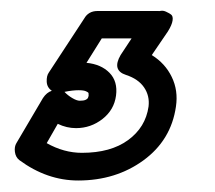

<svg xmlns="http://www.w3.org/2000/svg" viewBox="-20 -61 390 349"><path d="M9.8 199.2 58.1 117.2Q64.9 106.9 74.2 104Q65.4 98.1 64.9 87.4Q64.5 76.7 68.8 70.8L132.8 -26.9Q140.6 -41 157.2 -41H268.1Q268.1 -40.5 272.5 -41.3Q276.9 -42 281.7 -39.8Q286.6 -37.6 290.8 -34.7Q294.9 -31.7 293.7 -23.7Q292.5 -15.6 285.2 -3.9L255.9 39.1Q280.3 54.2 292.2 78.9Q304.2 103.5 299.8 132.8Q291 193.8 240.7 230.5Q190.4 267.1 122.1 267.1Q65.4 267.1 15.1 230Q8.3 224.6 7.1 215.1Q5.9 205.6 9.8 199.2ZM64.9 199.2Q96.2 216.8 128.9 216.8Q181.2 216.8 212.9 193.6Q244.6 170.4 250 132.8Q252.4 113.3 241.9 97.9Q231.4 82.5 209 75.2Q183.1 66.9 199.2 39.1L219.2 8.8H165L137.2 53.2Q163.6 55.7 179 71.3Q194.3 86.9 190.9 112.8Q187.5 138.7 166.3 155.3Q145 171.9 118.2 171.9Q101.1 171.9 85 164.1ZM97.2 106Q103 112.3 111.3 117.2Q119.6 122.1 125 122.1Q131.8 122.1 135.3 120.6Q138.7 119.1 139.6 117.4Q140.6 115.7 141.1 112.8Q141.1 109.4 140.9 108.2Q140.6 106.9 136.5 105Q132.3 103 123 103Q111.8 103 97.2 106Z"/></svg>

Font: Trueno ExtraBold Outline
Style: Italic
Weight: 800
Width: 6
Designer: Julieta Ulanovsky
Foundry: Julieta Ulanovsky
Version: Version 3.001b | FøM Fix